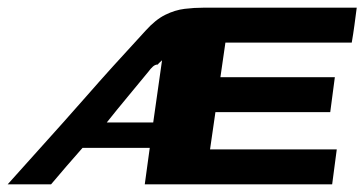

<svg xmlns="http://www.w3.org/2000/svg" viewBox="-28 -480 949 500"><path d="M-8 0Q36 -49 71 -88Q106 -127 136.5 -161Q167 -195 198 -230.5Q229 -266 266 -307Q303 -348 351 -400Q377 -429 402.5 -441.5Q428 -454 453 -457Q478 -460 502 -460H901Q898 -437 895 -414.5Q892 -392 888 -369H559L546 -279H844L832 -188Q757 -188 682.5 -188Q608 -188 533 -188L519 -91H849L837 0Q714 0 592.5 0Q471 0 349 0L362 -95H187Q166 -71 145.5 -47.5Q125 -24 105 0ZM250 -161Q280 -161 310.5 -161Q341 -161 371 -161Q377 -202 382.5 -242Q388 -282 394 -323Q391 -320 388 -317.5Q385 -315 383 -312Q376 -312 370 -306.5Q364 -301 359 -294Q332 -261 304.5 -228Q277 -195 250 -161Z"/></svg>

Font: Genos
Style: Bold Italic
Weight: 700
Italic angle: -8°
Version: Version 1.010